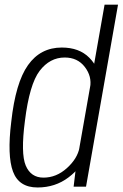

<svg xmlns="http://www.w3.org/2000/svg" viewBox="-20 -805 529 828"><path d="M297.5 0H351L489 -785H431L307.5 -83.5ZM142 3.5Q218 3.5 275.5 -40Q333 -83.5 342 -130.5L323 -169Q314 -121 268.5 -80Q223 -39 167.5 -39Q113 -39 91 -91Q69 -143 87.5 -283.5Q107 -442 151 -499.5Q195 -557 259 -557Q314.5 -557 345.8 -516.2Q377 -475.5 368.5 -428L400 -465.5Q408.5 -512.5 365 -556.2Q321.5 -600 246.5 -600Q154.5 -600 100.8 -524.2Q47 -448.5 28.5 -279.5Q10.5 -134 36 -65.2Q61.5 3.5 142 3.5Z"/></svg>

Font: Anybody SemiCondensed Light
Style: Italic
Weight: 300
Width: 4
Italic angle: -10°
Version: Version 1.113;gftools[0.9.25]